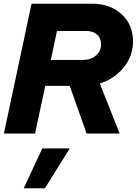

<svg xmlns="http://www.w3.org/2000/svg" viewBox="-20 -720 737 1035"><path d="M1 0 150 -700H476Q574 -700 635.5 -643.5Q697 -587 697 -497Q697 -418 646.5 -356Q596 -294 518 -270L625 0H447L356 -257H224L169 0ZM446 -553H287L254 -397H429Q470 -397 497.5 -421Q525 -445 525 -481Q525 -514 503.5 -533.5Q482 -553 446 -553ZM208 80H356L222 295H108Z"/></svg>

Font: Red Hat Display Black
Style: Italic
Weight: 900
Italic angle: -12°
Designer: Pentagram / MCKL
Foundry: Pentagram / MCKL
Version: Version 1.003; Red Hat Display Black Italic